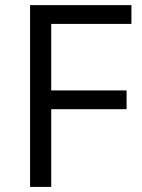

<svg xmlns="http://www.w3.org/2000/svg" viewBox="-20 -734 556 754"><path d="M181.2 0H98.1V-713.9H496.1V-640.1H181.2V-378.9H477.1V-305.2H181.2Z"/></svg>

Font: f0_58959 
Style: Regular
Weight: 400
Foundry: Ascender Corporation
Version: Version 1.10